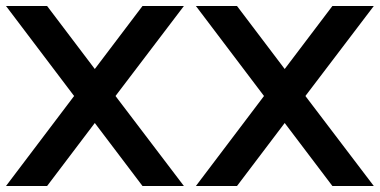

<svg xmlns="http://www.w3.org/2000/svg" viewBox="-20 -620 1266 640"><path d="M593 0H455L296 -210L137 0H0L227 -300L0 -600H137L296 -390L455 -600H593L365 -300Z M1226 0H1088L929 -210L770 0H633L860 -300L633 -600H770L929 -390L1088 -600H1226L998 -300Z"/></svg>

Font: Gauge Heavy
Style: Heavy
Weight: 900
Designer: Daniel Pimley
Foundry: Daniel Pimley
Version: Version 2.0